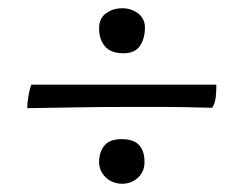

<svg xmlns="http://www.w3.org/2000/svg" viewBox="-20 -496 590 465"><path d="M46 -234Q46 -247 49 -264.5Q52 -282 56 -291H504Q504 -274 502.5 -260.5Q501 -247 494 -235Q455 -236 428.5 -236.5Q402 -237 381 -237Q360 -237 337.5 -237Q315 -237 285 -237Q223 -237 166.5 -236Q110 -235 46 -234ZM276 -51Q252 -51 236 -66.5Q220 -82 220 -104Q220 -127 232.5 -143Q245 -159 274 -159Q304 -159 317 -144.5Q330 -130 330 -104Q330 -80 314 -65.5Q298 -51 276 -51ZM279 -367Q249 -367 234.5 -383.5Q220 -400 220 -427Q220 -452 237 -464Q254 -476 276 -476Q298 -476 314.5 -463.5Q331 -451 331 -429Q331 -403 319 -385Q307 -367 279 -367Z"/></svg>

Font: Vollkorn Medium
Style: Regular
Weight: 500
Designer: Friedrich Althausen
Foundry: Friedrich Althausen
Version: Version 5.000